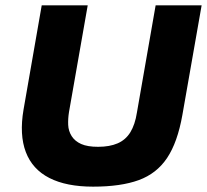

<svg xmlns="http://www.w3.org/2000/svg" viewBox="-20 -688 774 718"><path d="M328 10Q228 10 164.5 -22.5Q101 -55 76.5 -119.5Q52 -184 68 -278L136 -668H308L238 -269Q234 -244 235 -221Q236 -198 248 -179Q260 -160 283.5 -149.5Q307 -139 347 -139Q390 -139 420 -152Q450 -165 467.5 -193.5Q485 -222 492 -267L562 -668H734L662 -258Q644 -156 605 -97.5Q566 -39 499 -14.5Q432 10 328 10Z"/></svg>

Font: Gantari ExtraBold
Style: Italic
Weight: 800
Italic angle: -10°
Designer: Anugrah Pasau
Foundry: Lafontype
Version: Version 1.000